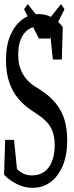

<svg xmlns="http://www.w3.org/2000/svg" viewBox="-24 -902 356 928"><path d="M133.3 5.9Q93.3 5.9 56.6 -12.9Q20 -31.7 -4.4 -57.6L1 -226.1H43.9L62.5 -41L15.6 -74.2V-132.3Q37.1 -105.5 54.7 -88.1Q72.3 -70.8 89.8 -62.5Q107.4 -54.2 130.9 -54.2Q164.1 -54.2 188.7 -70.8Q213.4 -87.4 226.8 -120.8Q240.2 -154.3 240.2 -199.2Q240.2 -237.8 231 -264.4Q221.7 -291 202.9 -311.3Q184.1 -331.5 154.3 -351.1L126 -370.1Q90.3 -394 63 -427Q35.6 -460 20.3 -505.4Q4.9 -550.8 4.9 -612.3Q4.9 -682.1 25.9 -731Q46.9 -779.8 82.5 -806.9Q118.2 -834 163.6 -834Q198.7 -834 227.8 -817.4Q256.8 -800.8 279.3 -771.5L274.9 -614.3H231.4L212.4 -795.9L258.3 -755.9V-695.8Q231.4 -739.3 209.5 -756.6Q187.5 -773.9 160.2 -773.9Q133.3 -773.9 111.6 -758.5Q89.8 -743.2 76.9 -713.1Q64 -683.1 64 -638.2Q64 -600.6 73.7 -572.8Q83.5 -544.9 100.8 -523.2Q118.2 -501.5 143.6 -484.9L172.4 -466.8Q218.3 -437 246.6 -401.4Q274.9 -365.7 287.8 -322.8Q300.8 -279.8 300.8 -222.7Q300.8 -151.9 279.1 -100.6Q257.3 -49.3 220 -21.7Q182.6 5.9 133.3 5.9ZM109.9 -882.3 220.2 -743.2H160.6L271 -882.3L287.6 -857.4L216.8 -715.8H164.1L92.3 -857.4Z"/></svg>

Font: Scarab Serif
Style: Condensed
Weight: 400
Designer: John Roberts
Foundry: Scarab
Version: 1.0